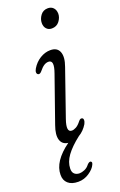

<svg xmlns="http://www.w3.org/2000/svg" viewBox="-169 -674 572 916"><g transform="rotate(-20 117.5 -216.0)"><path d="M191.5 -532Q175 -532 164.8 -543Q154.5 -554 154.5 -572.5Q154.5 -593 168 -611.2Q181.5 -629.5 205.5 -629.5Q222.5 -629.5 233 -618.5Q243.5 -607.5 244 -588.5Q244 -568.5 230 -550.2Q216 -532 191.5 -532ZM106 -103.5Q84.5 -41.5 114.5 -41.5Q124 -41.5 136.2 -48Q148.5 -54.5 162.5 -72.5Q171.5 -83.5 179.5 -80Q185.5 -78.5 186 -70Q186.5 -61.5 180.5 -50Q163 -21 136.5 -5.5Q91.5 29.5 68.2 61.5Q45 93.5 44.5 126.5Q44 145 54 153.8Q64 162.5 79.5 162.5Q90.5 162.5 105 156.5Q119.5 150.5 130 136.5Q139 127 146 127.5Q150 128 152 132.2Q154 136.5 150 144.5Q141.5 164 116 181.2Q90.5 198.5 60.5 198.5Q26.5 198.5 8.5 182.2Q-9.5 166 -9 138.5Q-9 70.5 78 7.5Q48.5 4 40.2 -22.5Q32 -49 48 -93.5L129.5 -326Q152 -388.5 121 -388.5Q109.5 -388.5 98.2 -381.5Q87 -374.5 72 -356Q63 -346 55 -349.5Q49 -352 48.2 -360Q47.5 -368 54 -379Q70 -406 95.5 -421.8Q121 -437.5 148.5 -437.5Q183 -437.5 193.5 -410.5Q204 -383.5 187.5 -338Z"/></g></svg>

Font: Fraunces 144pt SuperSoft Light
Style: Italic
Weight: 300
Italic angle: -16°
Version: Version 1.000;[b76b70a41]